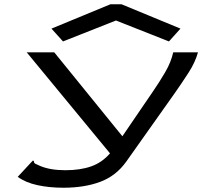

<svg xmlns="http://www.w3.org/2000/svg" viewBox="-20 -705 1040 899"><path d="M277 174Q211 174 155.5 162Q100 150 63 123L127 54L135 46L139 51Q139 59 146 62Q153 65 168 72Q215 92 286 92Q356 92 407 74Q458 56 495 13L105 -460H234L553 -67L695 -275Q726 -320 753.5 -367Q781 -414 791 -460H907Q894 -413 863 -365Q832 -317 799 -270L571 52Q523 119 449 146.5Q375 174 277 174ZM275 -511 221 -571 497 -685H549L825 -571L771 -511L523 -609Z"/></svg>

Font: Inconsolata UltraExpanded Medium
Style: Regular
Weight: 500
Width: 9
Monospace: yes
Designer: Raph Levien, Cyreal, Brenton Simpson
Foundry: Raph Levien, Cyreal, Google
Version: Version 3.001; ttfautohint (v1.8.2.53-6de2)